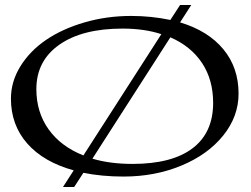

<svg xmlns="http://www.w3.org/2000/svg" viewBox="-20 -689 1007 771"><path d="M703.1 -668.9H748L703.1 -599.1Q815.4 -565.4 876.7 -491.5Q938 -417.5 938 -313Q938 -221.7 876.5 -145Q814.9 -68.4 708.7 -24.2Q602.5 20 476.1 20Q389.2 20 314.9 4.9L277.8 62H232.9L275.9 -4.9Q155.3 -38.1 89.6 -112.5Q23.9 -187 23.9 -293Q23.9 -361.3 62 -422.9Q100.1 -484.4 164.8 -528.6Q229.5 -572.8 318.8 -598.9Q408.2 -625 506.8 -625Q586.9 -625 664.1 -608.9ZM126 -331.1Q126 -238.3 175.3 -169.4Q224.6 -100.6 314.9 -64.9L627.9 -551.8Q560.1 -574.2 472.2 -574.2Q310.5 -574.2 218.3 -509.5Q126 -444.8 126 -331.1ZM351.1 -51.8Q421.9 -30.8 512.2 -30.8Q670.4 -30.8 753.2 -93.5Q835.9 -156.2 835.9 -275.9Q835.9 -368.7 791.3 -436Q746.6 -503.4 664.1 -539.1Z"/></svg>

Font: Halibut Exp
Style: Regular
Weight: 400
Width: 7
Designer: Matteo Maggi
Foundry: Collletttivo
Version: Version 3.080 | FøM Fix